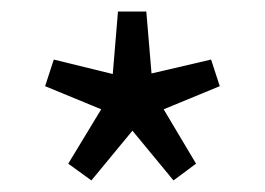

<svg xmlns="http://www.w3.org/2000/svg" viewBox="-20 -732 458 332"><path d="M138 -420 98 -449 155 -543 58 -583 73 -629 175 -604 184 -712H233L242 -605L345 -629L360 -583L263 -543L319 -449L280 -420L209 -506Z"/></svg>

Font: CV Source Sans
Style: Regular
Weight: 400
Designer: Paul D. Hunt
Foundry: Adobe Systems Incorporated
Version: Version 3.001